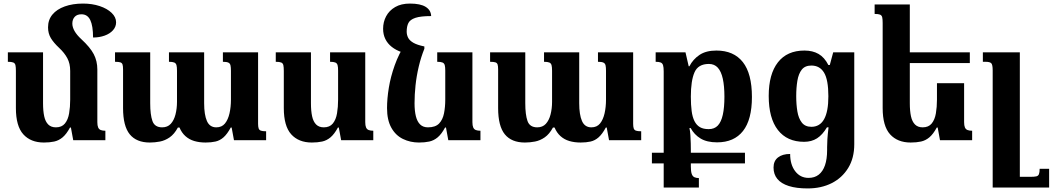

<svg xmlns="http://www.w3.org/2000/svg" viewBox="-20 -785 5894 1075"><path d="M525 -101Q525 -82 529.5 -71.5Q534 -61 544 -57Q554 -53 570 -53V0H390L377 -71H372Q352 -34 330.5 -16Q309 2 283.5 7.5Q258 13 226 13Q152 13 110.5 -33Q69 -79 69 -180V-388Q69 -409 66.5 -420Q64 -431 54.5 -435Q45 -439 24 -439V-492H221V-207Q221 -164 227.5 -134Q234 -104 250 -88Q266 -72 293 -72Q326 -72 343.5 -93.5Q361 -115 367 -150.5Q373 -186 373 -227V-388Q373 -429 357 -459Q341 -489 311 -517Q280 -546 264.5 -572Q249 -598 249 -632Q249 -674 273.5 -703.5Q298 -733 342.5 -749Q387 -765 445 -765Q496 -765 538 -751Q580 -737 605 -713Q630 -689 630 -660Q630 -635 612.5 -615.5Q595 -596 565.5 -585.5Q536 -575 501 -575Q501 -640 485.5 -672.5Q470 -705 436 -705Q411 -705 398 -690.5Q385 -676 385 -653Q385 -633 397.5 -611Q410 -589 435 -566Q485 -520 505 -481.5Q525 -443 525 -396Z M1228 -492H1425V-92Q1425 -76 1428 -66.5Q1431 -57 1440.5 -53.5Q1450 -50 1470 -50V0H1290L1277 -71H1272Q1252 -34 1231.5 -16Q1211 2 1186.5 7.5Q1162 13 1131 13Q1096 13 1067.5 4.5Q1039 -4 1018 -23Q997 -42 985 -71H976Q956 -34 930 -16Q904 2 875.5 7.5Q847 13 819 13Q744 13 706.5 -33Q669 -79 669 -180V-396Q669 -415 666 -424Q663 -433 653.5 -436Q644 -439 624 -439V-492H821V-207Q821 -143 833.5 -107.5Q846 -72 888 -72Q918 -72 936 -91.5Q954 -111 962.5 -144Q971 -177 971 -215V-389Q971 -410 968 -420.5Q965 -431 955.5 -435Q946 -439 926 -439V-492H1123V-207Q1123 -143 1138.5 -107.5Q1154 -72 1191 -72Q1222 -72 1239.5 -93.5Q1257 -115 1265 -150.5Q1273 -186 1273 -227V-389Q1273 -408 1270.5 -419Q1268 -430 1258.5 -434.5Q1249 -439 1228 -439Z M1726 13Q1652 13 1610.5 -33Q1569 -79 1569 -180V-388Q1569 -409 1566.5 -420Q1564 -431 1554.5 -435Q1545 -439 1524 -439V-492H1721V-207Q1721 -164 1727.5 -134Q1734 -104 1750 -88Q1766 -72 1793 -72Q1826 -72 1843.5 -93.5Q1861 -115 1867 -150.5Q1873 -186 1873 -227V-390Q1873 -410 1870 -420.5Q1867 -431 1857.5 -435Q1848 -439 1828 -439V-492H2025V-101Q2025 -82 2029.5 -71.5Q2034 -61 2044 -57Q2054 -53 2070 -53V0H1890L1877 -71H1872Q1852 -34 1830.5 -16Q1809 2 1783.5 7.5Q1758 13 1726 13Z M2326 13Q2277 13 2236 -7Q2195 -27 2171 -70Q2147 -113 2147 -180Q2147 -232 2157 -293.5Q2167 -355 2190 -419.5Q2213 -484 2252 -545L2356 -512Q2337 -465 2324.5 -412Q2312 -359 2306.5 -307Q2301 -255 2301 -207Q2301 -164 2308.5 -134Q2316 -104 2332.5 -88Q2349 -72 2376 -72Q2418 -72 2438.5 -93.5Q2459 -115 2466 -150.5Q2473 -186 2473 -227V-390Q2473 -410 2470 -420.5Q2467 -431 2457.5 -435Q2448 -439 2428 -439V-492H2625V-101Q2625 -82 2629.5 -71.5Q2634 -61 2644 -57Q2654 -53 2670 -53V0H2490L2477 -71H2472Q2452 -34 2430.5 -16Q2409 2 2383.5 7.5Q2358 13 2326 13ZM2356 -525V-512L2229 -493Q2197 -504 2173.5 -522.5Q2150 -541 2137.5 -566.5Q2125 -592 2125 -624Q2125 -662 2142 -694Q2159 -726 2192.5 -745.5Q2226 -765 2275 -765Q2334 -765 2363.5 -746.5Q2393 -728 2394 -695Q2335 -695 2305.5 -685Q2276 -675 2266.5 -656Q2257 -637 2257 -608Q2257 -590 2265 -574Q2273 -558 2294.5 -545.5Q2316 -533 2356 -525Z M3328 -492H3525V-92Q3525 -76 3528 -66.5Q3531 -57 3540.5 -53.5Q3550 -50 3570 -50V0H3390L3377 -71H3372Q3352 -34 3331.5 -16Q3311 2 3286.5 7.5Q3262 13 3231 13Q3196 13 3167.5 4.5Q3139 -4 3118 -23Q3097 -42 3085 -71H3076Q3056 -34 3030 -16Q3004 2 2975.5 7.5Q2947 13 2919 13Q2844 13 2806.5 -33Q2769 -79 2769 -180V-396Q2769 -415 2766 -424Q2763 -433 2753.5 -436Q2744 -439 2724 -439V-492H2921V-207Q2921 -143 2933.5 -107.5Q2946 -72 2988 -72Q3018 -72 3036 -91.5Q3054 -111 3062.5 -144Q3071 -177 3071 -215V-389Q3071 -410 3068 -420.5Q3065 -431 3055.5 -435Q3046 -439 3026 -439V-492H3223V-207Q3223 -143 3238.5 -107.5Q3254 -72 3291 -72Q3322 -72 3339.5 -93.5Q3357 -115 3365 -150.5Q3373 -186 3373 -227V-389Q3373 -408 3370.5 -419Q3368 -430 3358.5 -434.5Q3349 -439 3328 -439Z M3991 -502Q4088 -502 4139 -437.5Q4190 -373 4190 -242Q4190 -115 4140 -51.5Q4090 12 3995 12Q3938 12 3902.5 -9.5Q3867 -31 3847 -68H3840Q3844 -52 3845.5 -28.5Q3847 -5 3847.5 17Q3848 39 3848 53V147Q3848 175 3853 189Q3858 203 3868.5 207.5Q3879 212 3893 212V265H3696V-385Q3696 -408 3692.5 -419.5Q3689 -431 3679.5 -435Q3670 -439 3651 -439V-492H3818L3836 -414H3840Q3860 -453 3896.5 -477.5Q3933 -502 3991 -502ZM3948 -62Q3980 -62 3999 -82Q4018 -102 4027 -142.5Q4036 -183 4036 -243Q4036 -303 4027 -344Q4018 -385 3999 -406Q3980 -427 3949 -427Q3889 -427 3868.5 -380Q3848 -333 3848 -244Q3848 -198 3852.5 -163.5Q3857 -129 3868.5 -106.5Q3880 -84 3899 -73Q3918 -62 3948 -62ZM3630 130V70H4151V130Z M4502 270Q4439 270 4396.5 256.5Q4354 243 4332.5 217Q4311 191 4311 153Q4311 116 4336 96.5Q4361 77 4404 77Q4404 137 4432.5 174Q4461 211 4507 211Q4541 211 4564 193Q4587 175 4599 140.5Q4611 106 4611 55V39Q4611 19 4612.5 -6Q4614 -31 4619 -72H4610Q4585 -30 4554.5 -10.5Q4524 9 4482 9Q4387 9 4335.5 -57Q4284 -123 4284 -248Q4284 -370 4335.5 -436Q4387 -502 4484 -502Q4530 -502 4563 -483Q4596 -464 4618 -421H4626L4645 -492H4763V23Q4763 100 4729 155.5Q4695 211 4636.5 240.5Q4578 270 4502 270ZM4523 -75Q4546 -75 4564 -85.5Q4582 -96 4594 -117.5Q4606 -139 4612 -171Q4618 -203 4618 -246Q4618 -338 4594 -378Q4570 -418 4523 -418Q4487 -418 4469 -395Q4451 -372 4444.5 -333Q4438 -294 4438 -247Q4438 -200 4444.5 -161Q4451 -122 4469.5 -98.5Q4488 -75 4523 -75Z M5378 -319V-101Q5378 -82 5382.5 -71.5Q5387 -61 5397 -57Q5407 -53 5423 -53V0H5243L5230 -71H5225Q5205 -34 5183.5 -16Q5162 2 5136.5 7.5Q5111 13 5079 13Q5005 13 4963.5 -33Q4922 -79 4922 -180V-656Q4922 -677 4919.5 -688Q4917 -699 4907.5 -703Q4898 -707 4877 -707V-760H5074V-207Q5074 -164 5080.5 -134Q5087 -104 5103 -88Q5119 -72 5146 -72Q5179 -72 5196.5 -93.5Q5214 -115 5220 -150.5Q5226 -186 5226 -227V-319ZM5050 -432V-492H5410V-432Z M5854 160V265H5538V-391Q5538 -423 5530 -431Q5522 -439 5498 -439H5483V-492H5690V205H5750Q5771 205 5782 202.5Q5793 200 5797 190Q5801 180 5801 160Z"/></svg>

Font: Noto Serif Armenian
Style: Bold
Weight: 700
Version: Version 2.007